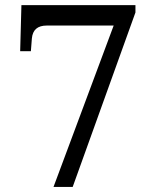

<svg xmlns="http://www.w3.org/2000/svg" viewBox="-20 -733 599 753"><path d="M425.8 -632.8H163.1Q109.4 -632.8 105 -582L101.1 -532.2H59.1L64 -712.9H511.2V-684.1L265.1 0H189.9Z"/></svg>

Font: Noto Serif Tamil
Style: Regular
Weight: 400
Designer: Indian Type Foundry
Foundry: Monotype Imaging Inc.
Version: Version 1.01